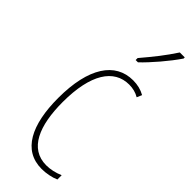

<svg xmlns="http://www.w3.org/2000/svg" viewBox="-256 -789 824 824"><g transform="rotate(45 156.5 -376.5)"><path d="M308 -756V-763H278C244 -711 212 -671 167 -618V-606H181C220 -643 275 -707 308 -756ZM212 10C239 10 270 4 292 -6V-32C267 -21 240 -15 215 -15C114 -15 73 -114 73 -257C73 -427 130 -512 222 -512C244 -512 265 -507 283 -496L293 -519C272 -531 248 -537 221 -537C113 -537 47 -440 47 -256C47 -93 99 10 212 10Z"/></g></svg>

Font: Noto Sans Kannada ExtraCondensed Thin
Style: Regular
Weight: 100
Width: 2
Designer: Jelle Bosma - Monotype Design Team
Foundry: Monotype Imaging Inc.
Version: Version 2.005